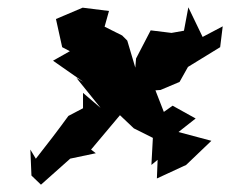

<svg xmlns="http://www.w3.org/2000/svg" viewBox="-20 -591 629 525"><path d="M63 -182 66 -111 92 -86 174 -159 166 -156 242 -172 229 -182 308 -276 346 -240 398 -214 394 -140 411 -154 409 -103 489 -140 558 -206 468 -230 515 -267 452 -302 428 -285 405 -344 419 -345 471 -367 494 -408 582 -462 589 -519 534 -490 495 -571 483 -507 449 -501 392 -508 352 -431 350 -406 328 -480 314 -494 266 -518 278 -561 206 -570 133 -539 150 -462 171 -451 125 -425 208 -367 189 -378 255 -296 207 -337V-295L167 -274C138 -234 108 -195 78 -157Z"/></svg>

Font: Asimov Aggro
Style: It
Weight: 500
Designer: Google
Version: Version 2.000980; 2014